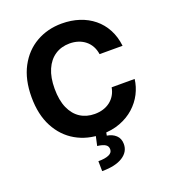

<svg xmlns="http://www.w3.org/2000/svg" viewBox="-168 -862 1089 1218"><g transform="rotate(-20 376.0 -253.0)"><path d="M389.1 9.8Q292.2 9.8 215.5 -34.2Q138.8 -78.1 94.5 -161.6Q50.2 -245 50.2 -363.3Q50.2 -482.3 94.9 -566Q139.6 -649.7 216.5 -693.5Q293.4 -737.3 389.1 -737.3Q452.2 -737.3 506.5 -719.6Q560.8 -701.9 602.7 -667.8Q644.5 -633.8 670.8 -584.6Q697.1 -535.4 704.5 -472.5H549.2Q544.9 -502.6 531.8 -526.5Q518.7 -550.3 498.1 -567Q477.5 -583.7 450.9 -592.5Q424.3 -601.4 392.6 -601.4Q336.6 -601.4 294.5 -573.5Q252.3 -545.6 229.2 -492.4Q206.1 -439.3 206.1 -363.3Q206.1 -285.7 229.5 -232.8Q252.9 -179.9 294.8 -153Q336.6 -126.2 392 -126.2Q422.9 -126.2 449 -134.3Q475.2 -142.4 495.9 -158.2Q516.6 -174 530.3 -196.7Q544 -219.3 549.2 -248.6H704.5Q698.5 -198.3 674.8 -151.9Q651 -105.5 610.6 -69.1Q570.2 -32.7 514.6 -11.5Q459 9.8 389.1 9.8ZM351.4 -2.3H421.3L415.4 28.9Q451.8 34.5 475.2 56.2Q498.7 77.8 499 115.2Q499.3 168.2 449.9 199.5Q400.5 230.8 310.9 230.5L309.8 163.1Q354.7 163.3 380.2 152.3Q405.7 141.4 406.2 118.8Q407.1 97 389.8 85.6Q372.6 74.2 335.5 69.9Z"/></g></svg>

Font: Inter
Style: Regular
Weight: 400
Designer: Rasmus Andersson
Foundry: rsms
Version: Version 4.000;git-8c9346024